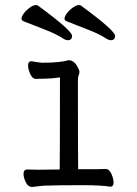

<svg xmlns="http://www.w3.org/2000/svg" viewBox="-20 -733 540 759"><path d="M107 6Q91 6 82 -12.5Q73 -31 73 -45Q73 -63 88 -63L128 -62L216 -63Q217 -110 217 -427Q181 -422 158 -422Q135 -422 123 -421Q108 -421 99.5 -440.5Q91 -460 91 -474Q91 -491 104 -491Q138 -485 148 -485Q217 -485 251 -495Q274 -495 288 -466Q294 -455 294 -449Q294 -442 291 -435.5Q288 -429 288 -416Q288 -129 289 -64Q384 -64 397 -65Q412 -65 420.5 -45.5Q429 -26 429 -12Q429 5 416 5Q381 -1 304 -1Q209 -1 153 1ZM247 -574Q242 -574 234 -578Q204 -598 161 -614.5Q118 -631 73 -649Q65 -653 65 -659Q65 -668 74.5 -680.5Q84 -693 98 -703Q112 -713 122 -713Q128 -713 130 -711Q265 -612 265 -591Q265 -574 247 -574ZM417 -574Q412 -574 404 -578Q374 -598 331 -614.5Q288 -631 243 -649Q235 -653 235 -659Q235 -668 244.5 -680.5Q254 -693 268 -703Q282 -713 292 -713Q298 -713 300 -711Q435 -612 435 -591Q435 -574 417 -574Z"/></svg>

Font: LXGW WenKai Mono Lite
Style: Regular
Weight: 400
Monospace: yes
Designer: LXGW / Fontworks Inc.
Foundry: LXGW / Fontworks Inc.
Version: Version 1.520; June 14, 2025